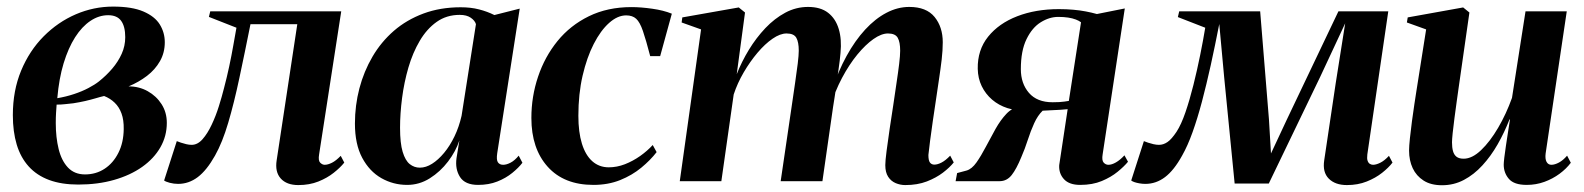

<svg xmlns="http://www.w3.org/2000/svg" viewBox="-20 -536 4685 568"><path d="M211.5 10Q162 10 125.5 -3.5Q89 -17 65 -43.5Q41 -70 29.5 -108.2Q18 -146.5 18 -195.5Q18 -268 42.5 -327Q67 -386 109.2 -428.5Q151.5 -471 204.5 -493.8Q257.5 -516.5 314.5 -516.5Q370.5 -516.5 404.2 -502Q438 -487.5 452.8 -463.5Q467.5 -439.5 467.5 -411Q467.5 -380 453.2 -355Q439 -330 414.8 -311.5Q390.5 -293 360.5 -280.5Q391.5 -280.5 417 -266.2Q442.5 -252 458 -227.8Q473.5 -203.5 473.5 -172.5Q473.5 -133.5 454.5 -100.2Q435.5 -67 400.5 -42.2Q365.5 -17.5 317.5 -3.8Q269.5 10 211.5 10ZM231.5 -20Q264 -20 289.5 -36.8Q315 -53.5 330.2 -83.8Q345.5 -114 346 -154Q346.5 -181 339.5 -200.2Q332.5 -219.5 319.2 -232.2Q306 -245 288 -252Q277 -249.5 262.8 -245.2Q248.5 -241 232.2 -237.2Q216 -233.5 197 -230.5Q186 -229.5 174 -228Q162 -226.5 147.5 -226.5Q146.5 -215 145.8 -201.8Q145 -188.5 145 -172Q145 -129.5 153.5 -95Q162 -60.5 181.2 -40.2Q200.5 -20 231.5 -20ZM149.5 -245.5Q176 -250 199.2 -257.8Q222.5 -265.5 241.5 -275.5Q260.5 -285.5 272.5 -295Q294.5 -312.5 312 -333Q329.5 -353.5 340 -376.8Q350.5 -400 350.5 -426Q350.5 -457.5 338.5 -474.2Q326.5 -491 300 -491Q272.5 -491 247.5 -474.2Q222.5 -457.5 202.2 -425.8Q182 -394 168.2 -348.8Q154.5 -303.5 149.5 -245.5Z M924 -79Q921 -61 927.2 -54.8Q933.5 -48.5 940.5 -48.5Q950 -48.5 962 -54.5Q974 -60.5 988 -75L998.5 -55Q986.5 -40 967.2 -24.8Q948 -9.5 921.8 1Q895.5 11.5 862.5 11.5Q828 11.5 810.5 -8Q793 -27.5 798.5 -62L859.5 -464.5H721Q704 -379.5 688.2 -305.5Q672.5 -231.5 655.2 -173Q638 -114.5 616 -75.5Q591.5 -32 565 -12Q538.5 8 507 8Q494.5 8 482.2 4.8Q470 1.5 465.5 -2L503 -118.5Q508 -116.5 515.2 -114Q522.5 -111.5 531 -109.5Q539.5 -107.5 547 -107.5Q564.5 -107.5 579.2 -124.2Q594 -141 606.2 -167Q618.5 -193 627.5 -221.8Q636.5 -250.5 642.5 -274.5Q651 -306.5 658 -339.2Q665 -372 670.2 -401.8Q675.5 -431.5 679.5 -454L598 -486L602 -502.5H989.5Z M1451 -83Q1448 -63 1453 -55.8Q1458 -48.5 1468.5 -48.5Q1478.5 -48.5 1490.5 -54.8Q1502.5 -61 1514.5 -75.5L1525.5 -54.5Q1514.5 -40 1495.5 -24.5Q1476.5 -9 1451.2 1Q1426 11 1394.5 11Q1356 11 1341 -12.2Q1326 -35.5 1330.5 -68L1339 -120.5Q1328.5 -88.5 1305.5 -58.2Q1282.5 -28 1251.5 -8.5Q1220.5 11 1184.5 11Q1143.5 11 1108.2 -9Q1073 -29 1051.5 -69.2Q1030 -109.5 1030 -170.5Q1030 -224 1043.2 -274.5Q1056.5 -325 1082 -368.5Q1107.5 -412 1145.2 -444.8Q1183 -477.5 1232.8 -496Q1282.5 -514.5 1343 -514.5Q1373 -514.5 1397.2 -508.2Q1421.5 -502 1442.5 -491.5L1517.5 -510.5ZM1388 -464.5Q1385 -475 1372.8 -483.5Q1360.5 -492 1340 -492Q1301 -492 1271.8 -471.2Q1242.5 -450.5 1221.8 -415.2Q1201 -380 1188.2 -336.2Q1175.5 -292.5 1169.5 -246.2Q1163.5 -200 1163.5 -158Q1163.5 -112.5 1171.2 -86.8Q1179 -61 1192.2 -50.5Q1205.5 -40 1222 -40Q1240 -40 1258.2 -51.5Q1276.5 -63 1293.8 -83.8Q1311 -104.5 1324.5 -132.5Q1338 -160.5 1345.5 -193.5Z M1735.5 11Q1648.5 11 1600.2 -42.8Q1552 -96.5 1552 -187Q1552 -250.5 1571.8 -309.2Q1591.5 -368 1629.2 -414.5Q1667 -461 1722.2 -488Q1777.5 -515 1848 -515Q1876 -515 1909.5 -510.2Q1943 -505.5 1967.5 -495.5L1933 -370H1903.5Q1891 -418 1882 -444.2Q1873 -470.5 1862 -480.5Q1851 -490.5 1832.5 -490.5Q1807 -490.5 1782 -468.2Q1757 -446 1736.5 -406Q1716 -366 1703.5 -312Q1691 -258 1691 -193.5Q1691 -145 1701.5 -111Q1712 -77 1732.2 -59Q1752.5 -41 1781 -41Q1805 -41 1828.8 -50.2Q1852.5 -59.5 1873.8 -74.5Q1895 -89.5 1911 -107L1922.5 -86Q1904 -62 1877 -39.8Q1850 -17.5 1814.5 -3.2Q1779 11 1735.5 11Z M2184 -499 2159.5 -316.5Q2174 -353.5 2195.5 -388.8Q2217 -424 2244.2 -452.8Q2271.5 -481.5 2303.2 -498.5Q2335 -515.5 2370.5 -515.5Q2407.5 -515.5 2429.8 -498.2Q2452 -481 2461.2 -450.5Q2470.5 -420 2466.5 -379.5Q2466 -371.5 2464.2 -356.8Q2462.5 -342 2459.8 -324.2Q2457 -306.5 2454 -289L2441 -268.5Q2459.5 -325 2484.5 -370.5Q2509.5 -416 2539.5 -448.5Q2569.5 -481 2602.5 -498.2Q2635.5 -515.5 2670 -515.5Q2720.5 -515.5 2744.8 -485.8Q2769 -456 2769 -411Q2769 -387.5 2765.8 -359.8Q2762.5 -332 2757.8 -301Q2753 -270 2748.5 -238Q2744 -209 2739.5 -177.5Q2735 -146 2731.5 -119.5Q2728 -93 2726.5 -77.5Q2726.5 -61 2731.2 -55Q2736 -49 2744 -49Q2753.5 -49 2765.2 -55Q2777 -61 2791 -75.5L2801.5 -55.5Q2789.5 -40.5 2769.5 -25.2Q2749.5 -10 2721.8 0.8Q2694 11.5 2658 11.5Q2643.5 11.5 2629.8 5.8Q2616 0 2607.5 -13Q2599 -26 2599 -47.5Q2599 -60 2602.8 -89.5Q2606.5 -119 2612 -155.5Q2617.5 -192 2622.5 -224.5Q2627.5 -259 2632.2 -290.5Q2637 -322 2640 -347Q2643 -372 2643 -386Q2643 -411.5 2635.8 -424.2Q2628.5 -437 2607 -437Q2587.5 -437 2564 -420.5Q2540.5 -404 2516.2 -374.5Q2492 -345 2471 -305.5Q2450 -266 2436 -219.5L2457 -301.5Q2454.5 -285.5 2452.8 -273Q2451 -260.5 2449 -248Q2447 -235.5 2444.5 -219.5L2413 0H2289.5L2322.5 -224.5Q2327.5 -259 2332.2 -291Q2337 -323 2340 -348Q2343 -373 2343 -386Q2343 -411.5 2335.8 -424.2Q2328.5 -437 2307 -437Q2288 -437 2265.5 -421.5Q2243 -406 2221 -380Q2199 -354 2180.2 -322Q2161.5 -290 2150.5 -256.5L2114 0H1991L2054 -449L1996.5 -469.5L1998.5 -484.5L2165.5 -514Z M3306.5 -76.5 3317 -57.5Q3305.5 -43.5 3286.2 -27.8Q3267 -12 3239.5 -0.5Q3212 11 3175.5 11Q3143 11 3127.5 -6Q3112 -23 3113.5 -47.5L3138.5 -213Q3130 -212 3116.5 -211.2Q3103 -210.5 3089 -209.8Q3075 -209 3064.5 -208.5Q3050 -194.5 3039.5 -171.5Q3029 -148.5 3020.5 -122Q3012 -95.5 3001.5 -71.5Q2987 -36 2972.8 -18Q2958.5 0 2937 0H2807L2811.5 -24L2839.5 -31.5Q2855 -36 2868.8 -55.5Q2882.5 -75 2896.5 -101.8Q2910.5 -128.5 2925.2 -154.8Q2940 -181 2957.2 -199.2Q2974.5 -217.5 2995.5 -219.5L3016 -209.5Q2986 -208 2960.2 -216.2Q2934.5 -224.5 2915 -241.2Q2895.5 -258 2884.2 -281.2Q2873 -304.5 2872.5 -332.5Q2871.5 -388 2903.2 -427.5Q2935 -467 2989.5 -488Q3044 -509 3112.5 -509Q3135.5 -509 3155.2 -507.2Q3175 -505.5 3192 -502.2Q3209 -499 3225 -494.5L3307.5 -511L3242 -79.5Q3239 -61.5 3245 -55Q3251 -48.5 3259 -48.5Q3269 -48.5 3281.2 -55.5Q3293.5 -62.5 3306.5 -76.5ZM3142 -237.5 3178 -470Q3172.5 -474.5 3162.8 -478.2Q3153 -482 3140 -484Q3127 -486 3110.5 -486Q3084.5 -486 3059 -470.2Q3033.5 -454.5 3016.8 -420.2Q3000 -386 3000 -331.5Q3000 -289 3024 -261.2Q3048 -233.5 3094 -233.5Q3105 -233.5 3113.5 -234Q3122 -234.5 3129 -235.5Q3136 -236.5 3142 -237.5Z M3964.5 11.5Q3930 11.5 3911 -7.5Q3892 -26.5 3897.5 -62L3931.5 -290L3959.5 -467L3885.5 -308.5L3733.5 7H3632.5L3601.5 -307.5L3587 -465Q3574.5 -401 3561.8 -343.2Q3549 -285.5 3535.8 -235.5Q3522.5 -185.5 3508 -145Q3493.5 -104.5 3477 -75.5Q3453 -32 3426.5 -12Q3400 8 3368.5 8Q3360 8 3351.2 6.5Q3342.5 5 3336 2.8Q3329.5 0.5 3326.5 -2L3364 -118.5Q3369 -116.5 3376.2 -114Q3383.5 -111.5 3392.2 -109.5Q3401 -107.5 3408.5 -107.5Q3415 -107.5 3421.2 -109.5Q3427.5 -111.5 3433.8 -115.8Q3440 -120 3446.8 -127.8Q3453.5 -135.5 3460.5 -146Q3474.5 -167.5 3487 -204Q3499.5 -240.5 3510.5 -284.5Q3521.5 -328.5 3530.5 -373Q3539.5 -417.5 3545.5 -454L3464.5 -485.5L3468.5 -502.5H3708L3734 -182.5L3740 -82L3787 -182.5L3939.5 -502.5H4087L4025 -79Q4023.5 -67 4025.8 -60.5Q4028 -54 4032.5 -51.2Q4037 -48.5 4042 -48.5Q4051 -48.5 4063.2 -54.5Q4075.5 -60.5 4089 -75L4099.5 -55Q4088 -40 4068.8 -24.8Q4049.5 -9.5 4023.2 1Q3997 11.5 3964.5 11.5Z M4246 12Q4213 12 4191.5 -1.8Q4170 -15.5 4159.2 -38.5Q4148.5 -61.5 4148.5 -90.5Q4148.5 -103.5 4151 -127Q4153.5 -150.5 4157 -177.2Q4160.5 -204 4164.2 -227.8Q4168 -251.5 4170 -265.5L4199 -449L4142 -469.5L4144.5 -484.5L4308.5 -514L4327 -499L4295.5 -279Q4293 -261 4289.5 -236.2Q4286 -211.5 4282.8 -186.8Q4279.5 -162 4277.5 -142.5Q4275.5 -123 4275.5 -115Q4275.5 -99.5 4278.5 -88.8Q4281.5 -78 4289 -72.2Q4296.5 -66.5 4310 -66.5Q4335 -66.5 4361.5 -91.8Q4388 -117 4412 -158Q4436 -199 4453 -246.5L4493 -502.5H4615L4552.5 -82Q4550.5 -66 4555.2 -57.2Q4560 -48.5 4569.5 -48.5Q4579.5 -48.5 4592 -55.2Q4604.5 -62 4616 -75.5L4627 -54.5Q4614 -37 4593.8 -22Q4573.5 -7 4548.8 2Q4524 11 4496.5 11Q4459 11 4443.8 -6.8Q4428.5 -24.5 4428.5 -49Q4428.5 -54.5 4430.2 -69.5Q4432 -84.5 4435 -104.5Q4438 -124.5 4441.2 -145.2Q4444.5 -166 4447 -182.5H4445.5Q4430.5 -144 4410.5 -109Q4390.5 -74 4365.5 -46.8Q4340.5 -19.5 4310.8 -3.8Q4281 12 4246 12Z"/></svg>

Font: Merriweather 144pt SemiBold
Style: Italic
Weight: 600
Italic angle: -7.8°
Version: Version 2.101